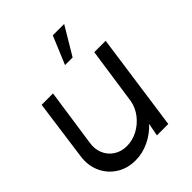

<svg xmlns="http://www.w3.org/2000/svg" viewBox="-209 -809 931 931"><g transform="rotate(-45 257.0 -343.5)"><path d="M-2.5 -190.5 40 -500H118L75.5 -207.5Q68.5 -168.5 81.8 -136.2Q95 -104 123.8 -85Q152.5 -66 191.5 -66Q230.5 -66 266 -85Q301.5 -104 326.5 -136.2Q351.5 -168.5 358.5 -207.5L401 -500H479L408.5 0H330.5L343 -66Q310 -30 265 -8.5Q220 13 171.5 13Q115.5 13 73 -14.5Q30.5 -42 10 -88.2Q-10.5 -134.5 -2.5 -190.5ZM256.5 -556 316.5 -700H394.5L308.5 -556Z"/></g></svg>

Font: Urbanist
Style: Italic
Weight: 400
Italic angle: -8°
Designer: Corey Hu
Foundry: Corey Hu
Version: Version 1.330; ttfautohint (v1.8.4.7-5d5b)